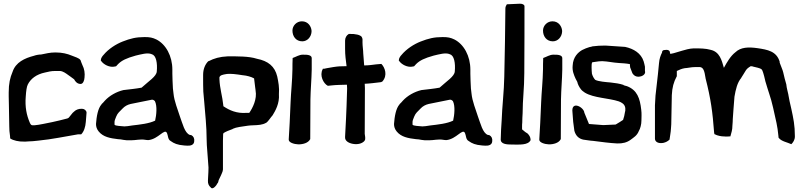

<svg xmlns="http://www.w3.org/2000/svg" viewBox="-20 -767 4335 1036"><path d="M27 -247 28 -201 30 -86C30 -69 31 -52 34 -34L35 -20C51 -9 82 -2 110 -3H118L133 -4C148 -4 167 -6 185 -8C266 -16 326 -30 400 -42H418C433 -57 441 -82 443 -109L447 -159V-160C446 -171 435 -180 423 -180C406 -181 390 -175 381 -166L372 -158L351 -132C350 -131 347 -130 344 -128C314 -120 289 -114 261 -108C234 -103 193 -93 166 -91H155C148 -91 144 -97 140 -107C124 -145 114 -189 119 -247C121 -277 124 -299 130 -311C145 -341 175 -366 224 -376C241 -380 256 -384 278 -384H304C320 -383 336 -371 347 -363C356 -356 369 -348 380 -339C386 -327 397 -314 415 -314C428 -314 435 -332 436 -348C439 -372 435 -396 425 -415C421 -425 417 -434 415 -441V-442L414 -443C407 -454 384 -460 367 -467C343 -477 316 -484 279 -484C249 -484 228 -478 202 -473C190 -473 174 -470 163 -466C113 -453 65 -431 48 -380C34 -347 27 -316 27 -268Z M498 -98C498 -84 502 -70 513 -57C537 -28 574 -21 617 -16H618C637 -16 651 -8 687 -10C711 -10 738 -17 761 -13C768 -12 774 -11 780 -11C835 -16 868 -77 881 -49C887 -37 885 -14 901 -6C919 7 937 15 974 18C977 18 984 19 990 19C1007 20 1027 16 1028 -5C1030 -20 1024 -32 1012 -38L1004 -39C976 -50 965 -101 951 -138C940 -174 920 -220 916 -264L913 -290C911 -311 911 -348 910 -369V-391C910 -465 875 -528 824 -554C803 -564 789 -567 760 -567C714 -567 683 -559 642 -543C606 -529 565 -503 538 -470C533 -465 524 -453 524 -442V-440L525 -439C540 -417 571 -404 593 -407L605 -409L607 -410C611 -414 614 -418 617 -421C637 -441 662 -453 712 -467C742 -474 775 -484 798 -475L799 -474C823 -469 830 -425 826 -382C825 -355 782 -329 744 -294C712 -288 678 -285 646 -281C608 -272 571 -251 546 -224C540 -216 534 -211 528 -205V-204C508 -182 501 -138 498 -98ZM598 -94V-109C598 -116 602 -126 607 -138C615 -158 625 -164 641 -181C653 -194 668 -202 685 -206C724 -214 763 -222 799 -229C804 -230 811 -227 816 -221C829 -195 824 -146 817 -116C784 -100 736 -95 693 -90C675 -87 661 -85 651 -85C633 -87 604 -87 598 -94Z M1076 -340C1076 -323 1076 -298 1077 -273C1078 -256 1081 -233 1082 -217C1087 -154 1095 -84 1095 -15L1096 16L1102 96C1103 109 1104 123 1105 137C1105 153 1104 170 1103 187C1103 194 1102 201 1102 208C1101 223 1107 236 1116 243C1128 262 1150 230 1154 221C1157 221 1159 208 1160 205C1168 189 1178 168 1182 155V154C1182 151 1182 150 1183 148V146C1184 96 1182 43 1183 -8C1183 -20 1184 -31 1184 -43C1184 -44 1185 -46 1186 -49C1199 -57 1216 -64 1236 -71V-72C1255 -81 1286 -84 1319 -89C1329 -90 1338 -91 1348 -91C1373 -92 1396 -93 1415 -104H1416C1427 -111 1440 -133 1451 -145C1452 -146 1450 -143 1451 -145C1465 -168 1489 -208 1485 -259C1488 -295 1482 -325 1476 -354C1463 -409 1427 -438 1366 -450C1323 -464 1259 -463 1209 -463C1165 -461 1135 -452 1106 -437H1104C1086 -419 1076 -393 1076 -363ZM1164 -340V-350C1168 -361 1179 -364 1205 -368C1225 -370 1253 -367 1290 -361H1291C1312 -359 1335 -353 1351 -344L1357 -295C1358 -290 1359 -284 1359 -280V-279C1368 -232 1343 -184 1325 -158H1310C1258 -154 1219 -171 1185 -194V-198C1180 -248 1166 -289 1164 -340Z M1538 -13C1538 2 1566 11 1590 12C1616 12 1643 4 1653 -15L1654 -16V-17C1654 -82 1655 -155 1655 -230C1656 -285 1661 -337 1662 -392V-453C1662 -467 1647 -473 1614 -472C1594 -472 1577 -460 1559 -454V-451C1558 -432 1558 -413 1558 -394C1557 -330 1550 -269 1548 -216C1545 -132 1541 -67 1538 -16ZM1558 -602C1558 -571 1577 -544 1611 -544C1639 -544 1659 -568 1661 -595V-602C1659 -624 1643 -652 1609 -652C1580 -652 1558 -628 1558 -602Z M1721 -393C1703 -360 1725 -316 1749 -304L1768 -306C1793 -309 1822 -309 1852 -310L1853 -289C1849 -144 1845 -90 1842 -29V-26C1841 -7 1861 5 1883 9C1907 14 1933 9 1947 -7V-8C1955 -16 1948 -39 1948 -45C1948 -113 1949 -171 1949 -292L1948 -315C1975 -316 2004 -320 2030 -323C2033 -323 2039 -324 2043 -327C2073 -360 2057 -403 2038 -422H2036C2036 -422 2014 -420 2013 -420H2012C1988 -417 1969 -414 1945 -414C1944 -437 1941 -458 1940 -479C1940 -495 1936 -519 1936 -537V-542C1936 -549 1938 -559 1931 -569C1923 -578 1901 -585 1863 -584H1862L1861 -583C1850 -577 1842 -563 1842 -548V-503C1842 -469 1846 -442 1850 -410C1840 -409 1827 -410 1812 -409C1793 -408 1765 -403 1743 -399L1729 -396H1722ZM2041 -327 2043 -329Z M2106 -98C2106 -84 2110 -70 2121 -57C2145 -28 2182 -21 2225 -16H2226C2245 -16 2259 -8 2295 -10C2319 -10 2346 -17 2369 -13C2376 -12 2382 -11 2388 -11C2443 -16 2476 -77 2489 -49C2495 -37 2493 -14 2509 -6C2527 7 2545 15 2582 18C2585 18 2592 19 2598 19C2615 20 2635 16 2636 -5C2638 -20 2632 -32 2620 -38L2612 -39C2584 -50 2573 -101 2559 -138C2548 -174 2528 -220 2524 -264L2521 -290C2519 -311 2519 -348 2518 -369V-391C2518 -465 2483 -528 2432 -554C2411 -564 2397 -567 2368 -567C2322 -567 2291 -559 2250 -543C2214 -529 2173 -503 2146 -470C2141 -465 2132 -453 2132 -442V-440L2133 -439C2148 -417 2179 -404 2201 -407L2213 -409L2215 -410C2219 -414 2222 -418 2225 -421C2245 -441 2270 -453 2320 -467C2350 -474 2383 -484 2406 -475L2407 -474C2431 -469 2438 -425 2434 -382C2433 -355 2390 -329 2352 -294C2320 -288 2286 -285 2254 -281C2216 -272 2179 -251 2154 -224C2148 -216 2142 -211 2136 -205V-204C2116 -182 2109 -138 2106 -98ZM2206 -94V-109C2206 -116 2210 -126 2215 -138C2223 -158 2233 -164 2249 -181C2261 -194 2276 -202 2293 -206C2332 -214 2371 -222 2407 -229C2412 -230 2419 -227 2424 -221C2437 -195 2432 -146 2425 -116C2392 -100 2344 -95 2301 -90C2283 -87 2269 -85 2259 -85C2241 -87 2212 -87 2206 -94Z M2682 -18C2679 11 2713 13 2745 13C2784 13 2830 17 2843 -11V-12C2843 -27 2835 -39 2826 -47V-48H2825C2815 -53 2808 -60 2797 -69V-84C2797 -91 2797 -98 2798 -106C2798 -123 2799 -139 2800 -156C2800 -230 2809 -291 2809 -372C2810 -507 2810 -641 2810 -733C2810 -742 2799 -747 2786 -747C2777 -747 2760 -746 2719 -744H2715C2711 -738 2707 -730 2707 -722C2706 -607 2704 -477 2701 -353C2700 -279 2689 -186 2687 -119C2685 -86 2682 -49 2682 -18Z M2890 -13C2890 2 2918 11 2942 12C2968 12 2995 4 3005 -15L3006 -16V-17C3006 -82 3007 -155 3007 -230C3008 -285 3013 -337 3014 -392V-453C3014 -467 2999 -473 2966 -472C2946 -472 2929 -460 2911 -454V-451C2910 -432 2910 -413 2910 -394C2909 -330 2902 -269 2900 -216C2897 -132 2893 -67 2890 -16ZM2910 -602C2910 -571 2929 -544 2963 -544C2991 -544 3011 -568 3013 -595V-602C3011 -624 2995 -652 2961 -652C2932 -652 2910 -628 2910 -602Z M3069 -160C3071 -124 3074 -93 3079 -63V-62C3086 -36 3102 -18 3130 -13H3131C3141 -12 3168 -7 3179 -7C3226 -1 3270 5 3310 7C3339 8 3363 2 3383 -13C3400 -26 3417 -35 3427 -60C3435 -73 3441 -96 3441 -116C3441 -132 3443 -153 3440 -175C3433 -237 3418 -281 3363 -302C3357 -304 3349 -305 3344 -308V-309C3322 -316 3301 -319 3274 -322C3250 -324 3210 -327 3192 -336C3185 -343 3178 -355 3174 -369C3172 -386 3171 -422 3174 -428L3175 -429V-430C3175 -430 3176 -430 3176 -431C3185 -432 3197 -434 3211 -436C3217 -436 3224 -437 3229 -437C3260 -436 3286 -429 3320 -427C3336 -426 3359 -425 3379 -421V-415C3379 -413 3379 -410 3380 -405V-404L3393 -370H3394C3399 -360 3412 -352 3427 -353C3443 -354 3460 -363 3461 -377C3461 -379 3461 -381 3460 -386V-407C3458 -417 3456 -426 3453 -436C3439 -480 3399 -504 3353 -514L3249 -521H3241C3221 -521 3200 -520 3178 -517H3177C3173 -515 3167 -514 3161 -513C3148 -509 3134 -504 3121 -497C3100 -485 3072 -460 3070 -413C3067 -384 3077 -362 3086 -342L3095 -325C3097 -314 3104 -299 3114 -286C3119 -279 3127 -273 3136 -267C3184 -238 3265 -238 3319 -220C3334 -214 3351 -206 3354 -184V-170C3354 -169 3353 -165 3352 -161C3348 -141 3349 -140 3342 -120C3330 -111 3316 -104 3302 -95L3235 -92L3158 -98L3133 -159C3131 -189 3060 -227 3069 -160Z M3514 -19C3514 -2 3531 6 3548 5C3567 5 3583 -4 3593 -14V-16C3594 -27 3598 -44 3599 -57C3599 -63 3602 -84 3602 -96C3603 -167 3603 -177 3605 -254C3607 -295 3615 -324 3631 -354L3632 -355V-384C3645 -390 3657 -396 3674 -399C3693 -400 3709 -405 3729 -405H3758C3775 -402 3781 -386 3787 -346V-345C3816 -232 3825 -161 3833 -55C3833 -49 3834 -46 3836 -42H3838C3850 -35 3876 -30 3887 -31C3896 -29 3909 -31 3917 -31H3921C3926 -51 3932 -64 3932 -90C3933 -103 3934 -113 3934 -125C3936 -167 3939 -183 3943 -245C3950 -285 3958 -321 3980 -347V-348C3986 -358 3992 -366 4000 -380C4008 -395 4016 -401 4031 -410C4032 -410 4035 -409 4038 -409H4041V-408H4042C4059 -403 4081 -401 4090 -392H4091V-391C4094 -388 4101 -368 4109 -332V-331C4117 -303 4125 -279 4131 -260C4145 -221 4159 -153 4170 -103C4174 -83 4178 -59 4180 -35L4181 -24L4182 -23C4196 -4 4229 1 4250 11C4259 2 4269 -12 4269 -30V-33C4269 -91 4261 -128 4250 -179C4244 -204 4236 -240 4234 -255V-256C4230 -276 4225 -290 4223 -310V-311C4217 -330 4211 -355 4206 -377C4204 -388 4190 -419 4187 -429V-434C4170 -491 4121 -499 4068 -507C4019 -514 3977 -513 3948 -485C3922 -465 3903 -432 3886 -401C3874 -443 3863 -487 3815 -498C3787 -506 3757 -506 3723 -506C3698 -505 3677 -498 3659 -493C3623 -483 3602 -474 3595 -478V-482C3595 -495 3585 -498 3576 -498C3573 -498 3569 -497 3565 -497C3558 -497 3552 -493 3552 -483C3544 -467 3538 -450 3536 -427L3530 -366L3524 -313C3522 -292 3519 -272 3517 -251L3514 -199Z"/></svg>

Font: Vapor
Style: Sbd
Weight: 600
Foundry: Cannot Into Space Fonts
Version: Version 0.179